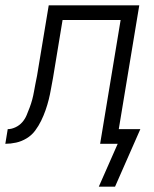

<svg xmlns="http://www.w3.org/2000/svg" viewBox="-59 -540 579 721"><path d="M312 161 383 0H317L394 -465H176L140 -247Q136 -227 132.5 -206.5Q129 -186 124 -166Q119 -146 112 -126Q105 -106 95.5 -86.5Q86 -67 73 -49.5Q60 -32 41 -20.5Q22 -9 1.5 -4.5Q-19 0 -39 0L-30 -55Q-16 -55 -1 -62Q14 -69 24.5 -81Q35 -93 41 -107.5Q47 -122 52.5 -136.5Q58 -151 62 -166Q66 -181 68.5 -195.5Q71 -210 74 -225Q77 -240 80 -255L124 -520H464L387 -55H468L373 161Z"/></svg>

Font: Iosevka Light
Style: Italic
Weight: 300
Italic angle: -9°
Monospace: yes
Designer: Belleve Invis
Foundry: Belleve Invis
Version: Version 32.5.0; ttfautohint (v1.8.4)